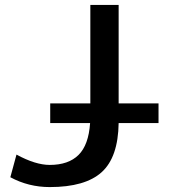

<svg xmlns="http://www.w3.org/2000/svg" viewBox="-20 -750 696 780"><path d="M184 -250V-330H347V-730H462V-330H624V-250H462Q460 -111 393 -50.5Q326 10 182 10Q96 10 22 -30L47 -122Q124 -80 182 -80Q258 -80 299 -120.5Q340 -161 346 -250Z"/></svg>

Font: Mplus 1p Medium
Style: Regular
Weight: 500
Version: Version 1.061